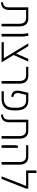

<svg xmlns="http://www.w3.org/2000/svg" viewBox="1572 -2328 770 3953"><g transform="rotate(90 1956.5 -352.0)"><path d="M30 13 24 -28Q84 -33 108.5 -64Q133 -95 132 -154V-550H358Q524 -550 524 -365V0H470V-366Q470 -505 348 -505H186V-159Q186 -78 149 -36Q112 6 30 13Z M678 0V-433L665 -550H719L733 -433V0Z M1113 -249 1264 0H1207H850V-46H1179L874 -550H931L1083 -299L1192 -550H1248Z M1648 0V-366Q1648 -505 1527 -505H1356V-550H1536Q1703 -550 1703 -365V0Z M1860 0V-46H2011Q2199 -46 2199 -247V-305Q2199 -505 2048 -505H1933L1904 -385Q1889 -318 1905.5 -284.5Q1922 -251 1982 -240L1968 -198Q1888 -210 1862 -256Q1836 -302 1853 -388L1891 -550H2055Q2150 -550 2201.5 -488Q2253 -426 2253 -305V-249Q2253 -116 2188 -58Q2123 0 2018 0Z M2342 13 2336 -28Q2396 -33 2420.5 -64Q2445 -95 2444 -154V-550H2670Q2836 -550 2836 -365V0H2782V-366Q2782 -505 2660 -505H2498V-159Q2498 -78 2461 -36Q2424 6 2342 13Z M3316 0V-366Q3316 -505 3195 -505H2970V-550H3204Q3371 -550 3371 -365V0ZM2970 0V-269L2978 -336H3025V0Z M3542 -550H3863V-502L3665 0H3611L3808 -505H3490V-717H3542Z"/></g></svg>

Font: Assistant Light
Style: Regular
Weight: 300
Designer: Hebrew By Ben Nathan, Latin by Paul Hunt
Version: Version 2.001;PS 002.001;hotconv 1.0.88;makeotf.lib2.5.64775